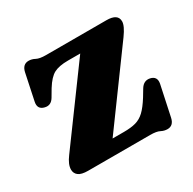

<svg xmlns="http://www.w3.org/2000/svg" viewBox="-119 -617 762 757"><g transform="rotate(-30 262.0 -239.0)"><path d="M469.5 -386.5 232.5 -62H284Q316.5 -62 338.2 -68Q360 -74 378 -91Q396 -108 417 -141.5L436 -173Q452 -199 478.5 -193.5Q508.5 -187 502.5 -155.5L473 -17Q466 14.5 439 14.5Q424 14.5 410.2 7.2Q396.5 0 367.5 0H85.5Q55 0 42 -10.2Q29 -20.5 29 -37.5Q29 -61 51.5 -91L289.5 -416H233.5Q193 -416 170 -404Q147 -392 123.5 -354L104 -321Q88.5 -295.5 62.5 -302Q32 -309 39 -341.5L64 -460.5Q71 -493 98.5 -493Q113 -493 126.8 -485.5Q140.5 -478 169.5 -478H444.5Q496 -478 496 -443.5Q496 -423 469.5 -386.5Z"/></g></svg>

Font: Fraunces 9pt S050
Style: Bold
Weight: 700
Version: Version 1.000; ttfautohint (v1.8.3)